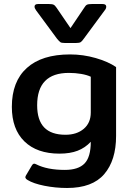

<svg xmlns="http://www.w3.org/2000/svg" viewBox="-20 -766 655 956"><path d="M264 -573 160 -714Q152 -725 152 -733Q152 -746 170 -746H223Q240 -746 247 -742.5Q254 -739 262 -727L331 -626L399 -727Q406 -739 413 -742.5Q420 -746 438 -746H490Q509 -746 509 -733Q509 -723 501 -714L397 -573Q388 -560 381.5 -556Q375 -552 359 -552H302Q286 -552 280.5 -556Q275 -560 264 -573ZM117 130Q101 121 109 108L138 59Q144 49 150 49Q154 49 160 52Q215 80 303 80Q370 80 401 48Q432 16 432 -60Q404 -30 366.5 -15.5Q329 -1 276 -1Q164 -1 101.5 -62Q39 -123 39 -234Q39 -360 113.5 -427.5Q188 -495 329 -495Q394 -495 456.5 -477Q519 -459 558 -432V-89Q558 32 499 101Q440 170 314 170Q256 170 201 159Q146 148 117 130ZM432 -206V-384Q413 -393 384 -398Q355 -403 323 -403Q165 -403 165 -242Q165 -168 200 -131.5Q235 -95 306 -95Q362 -95 397 -124.5Q432 -154 432 -206Z"/></svg>

Font: Mitr
Style: Regular
Weight: 400
Designer: Thanarat Vachiruckul
Foundry: Cadson Demak
Version: Version 1.002